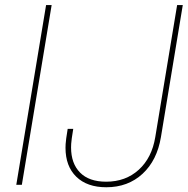

<svg xmlns="http://www.w3.org/2000/svg" viewBox="-20 -748 760 777"><path d="M189 -727.5 68.4 0H45.9L166.5 -727.5ZM410.2 9.8Q332.5 9.8 288.8 -32.7Q245.1 -75.2 245.1 -149.9Q245.1 -156.7 245.6 -165.3Q246.1 -173.8 248 -188.2Q250 -202.6 253.9 -226.6H276.4Q272.5 -202.6 270.5 -188.5Q268.6 -174.3 268.1 -166.3Q267.6 -158.2 267.6 -151.4Q267.6 -86.4 304 -49.6Q340.3 -12.7 409.7 -12.7Q488.3 -12.7 541.5 -61Q594.7 -109.4 608.4 -193.4L696.8 -727.5H719.7L631.3 -193.4Q615.7 -99.1 556.9 -44.7Q498 9.8 410.2 9.8Z"/></svg>

Font: Inter 28pt Thin
Style: Italic
Weight: 250
Italic angle: -9.3988°
Designer: Rasmus Andersson
Foundry: rsms
Version: Version 4.001;git-66647c0bb